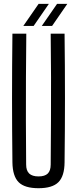

<svg xmlns="http://www.w3.org/2000/svg" viewBox="-20 -976 402 1003"><path d="M181.2 7.2Q108.8 7.2 77.4 -24.2Q46 -55.6 44.9 -127.8Q42.9 -295.5 42.9 -464Q42.9 -632.4 44.9 -800H117.4Q116.2 -688.4 115.6 -573.2Q114.9 -458.1 115.3 -343.3Q115.6 -228.5 116.6 -116.5Q116.6 -84.4 132.6 -69.4Q148.6 -54.4 181.2 -54.4Q214.3 -54.4 229.5 -69.4Q244.8 -84.4 244.8 -116.5Q245.8 -228.5 246.3 -343.3Q246.9 -458.1 246.6 -573.2Q246.4 -688.4 244.8 -800H317.3Q319.4 -632.4 319.4 -464Q319.4 -295.5 317.3 -127.8Q316.6 -55.6 285 -24.2Q253.5 7.2 181.2 7.2ZM101.9 -840.6 181.7 -955.8H235.3L155.8 -840.6ZM198.3 -840.6 278.1 -955.8H331.6L252.2 -840.6Z"/></svg>

Font: Big Shoulders Thin
Style: Regular
Weight: 100
Designer: Patric King
Foundry: XO Type Co
Version: Version 2.002